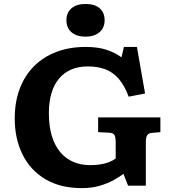

<svg xmlns="http://www.w3.org/2000/svg" viewBox="-20 -956 884 990"><path d="M402 14Q291 14 213.5 -32.3Q136 -78.5 96 -159.8Q56 -241 56 -345Q56 -431 82 -499.2Q108 -567.5 156.2 -615.5Q204.5 -663.5 271.8 -688.7Q339 -714 421 -714Q484 -714 527.8 -699.8Q571.5 -685.5 606.5 -660.5L619 -714H686L728 -474L643.5 -457.5Q622 -515 592.8 -549Q563.5 -583 524.3 -598.2Q485 -613.5 433 -613.5Q384.5 -613.5 347.3 -597.5Q310 -581.5 284.3 -550.7Q258.5 -520 245.3 -475.2Q232 -430.5 232 -372.5Q232 -306 247 -256Q262 -206 290 -172.3Q318 -138.5 357.3 -121.5Q396.5 -104.5 445 -104.5Q474.5 -104.5 498.5 -108.5Q522.5 -112.5 542 -120Q561.5 -127.5 576.5 -139V-223.5Q576.5 -247.5 570.5 -259.2Q564.5 -271 540.5 -272L486 -274.5V-350.5H807V-274.5L764.5 -271Q746 -269.5 739 -258.7Q732 -248 732 -220V1.5H640.5L616.5 -59.5Q597.5 -45 566.8 -27.8Q536 -10.5 494.8 1.7Q453.5 14 402 14ZM421 -767Q375.5 -767 349 -789.5Q322.5 -812 322.5 -851.5Q322.5 -890 348.2 -912.8Q374 -935.5 421 -935.5Q468.5 -935.5 494 -913.3Q519.5 -891 519.5 -851.5Q519.5 -812.5 492.8 -789.8Q466 -767 421 -767Z"/></svg>

Font: Literata Variable Black
Style: Regular
Weight: 900
Designer: Latin by Veronika Burian and Jose Scaglione. Greek by Irene Vlachou. Cyrillic by Vera Evstafieva.
Foundry: TypeTogether
Version: Version 3.021